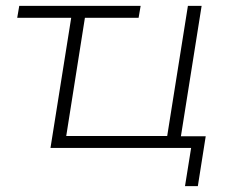

<svg xmlns="http://www.w3.org/2000/svg" viewBox="-20 -507 801 658"><path d="M614 131 635 0H153L224 -446H39L46 -487H462L455 -446H271L207 -41H553L624 -487H671L600 -40H685L658 131Z"/></svg>

Font: Nunito Sans 10pt SemiExpanded ExtraLight
Style: Italic
Weight: 250
Width: 6
Italic angle: -9°
Designer: Vernon Adams
Foundry: Vernon Adams
Version: Version 3.101;gftools[0.9.27]